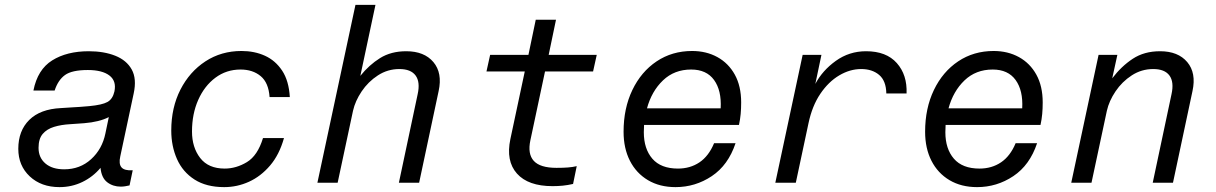

<svg xmlns="http://www.w3.org/2000/svg" viewBox="-20 -749 4984 787"><path d="M524 -51 511 11Q502 13 493 14.5Q484 16 475 16Q443 16 419.5 -2Q396 -20 392 -61Q361 -24 317.5 -3Q274 18 224 18Q149 18 102 -26Q55 -70 55 -139Q55 -213 100 -257.5Q145 -302 230 -306Q253 -308 277 -309Q301 -310 346 -314Q399 -319 420.5 -331Q442 -343 449 -374Q458 -417 428.5 -439.5Q399 -462 340 -462Q275 -462 246.5 -441.5Q218 -421 204 -378H117Q134 -464 194 -501.5Q254 -539 344 -539Q406 -539 452.5 -520.5Q499 -502 520 -464Q541 -426 528 -366L473 -108Q466 -77 478 -63Q490 -49 524 -51ZM412 -202 426 -269Q387 -249 325 -244L268 -240Q231 -238 201.5 -229Q172 -220 155 -200Q138 -180 138 -143Q138 -103 166 -79Q194 -55 243 -55Q308 -55 353.5 -96.5Q399 -138 412 -202Z M1144 -183Q1125 -115 1087 -70.5Q1049 -26 1000.5 -4Q952 18 899 18Q826 18 777.5 -13Q729 -44 705.5 -97Q682 -150 682 -214Q682 -308 719.5 -381.5Q757 -455 822 -497.5Q887 -540 970 -540Q1023 -540 1066 -520.5Q1109 -501 1136.5 -459.5Q1164 -418 1168 -351H1085Q1081 -410 1048.5 -437Q1016 -464 966 -464Q908 -464 863 -430.5Q818 -397 792.5 -339.5Q767 -282 767 -210Q767 -145 800.5 -101.5Q834 -58 901 -58Q948 -58 992 -84.5Q1036 -111 1058 -183Z M1281 0 1437 -729H1519L1457 -438Q1493 -483 1538 -511Q1583 -539 1645 -539Q1719 -539 1756.5 -494.5Q1794 -450 1778 -376L1698 0H1615L1692 -363Q1703 -413 1683.5 -439.5Q1664 -466 1617 -466Q1569 -466 1529 -440Q1489 -414 1462.5 -374.5Q1436 -335 1427 -295L1364 0Z M2229 -524H2426L2411 -456H2214L2154 -174Q2142 -118 2168 -89.5Q2194 -61 2261 -61Q2288 -61 2307.5 -62.5Q2327 -64 2344 -68L2329 5Q2307 10 2287 12Q2267 14 2245 14Q2145 14 2099 -37.5Q2053 -89 2072 -179L2131 -456H1974L1989 -524H2146L2176 -668H2259Z M2995 -162Q2965 -72 2897.5 -27Q2830 18 2749 18Q2684 18 2636 -10.5Q2588 -39 2562 -90Q2536 -141 2536 -209Q2536 -305 2572 -380Q2608 -455 2671.5 -497.5Q2735 -540 2817 -540Q2875 -540 2920.5 -515Q2966 -490 2992 -443Q3018 -396 3018 -329Q3018 -304 3016 -282Q3014 -260 3009 -237H2620Q2619 -222 2619 -207Q2619 -139 2654 -98.5Q2689 -58 2759 -58Q2809 -58 2847 -83.5Q2885 -109 2907 -162ZM2813 -464Q2744 -464 2697.5 -419.5Q2651 -375 2632 -305H2934Q2938 -378 2907 -421Q2876 -464 2813 -464Z M3158 0 3270 -524H3347L3322 -405Q3351 -460 3406 -499.5Q3461 -539 3530 -539Q3613 -539 3656 -490.5Q3699 -442 3696 -366H3613Q3612 -418 3583.5 -442Q3555 -466 3510 -466Q3464 -466 3420 -440Q3376 -414 3342.5 -364.5Q3309 -315 3294 -244L3242 0Z M4231 -162Q4201 -72 4133.5 -27Q4066 18 3985 18Q3920 18 3872 -10.5Q3824 -39 3798 -90Q3772 -141 3772 -209Q3772 -305 3808 -380Q3844 -455 3907.5 -497.5Q3971 -540 4053 -540Q4111 -540 4156.5 -515Q4202 -490 4228 -443Q4254 -396 4254 -329Q4254 -304 4252 -282Q4250 -260 4245 -237H3856Q3855 -222 3855 -207Q3855 -139 3890 -98.5Q3925 -58 3995 -58Q4045 -58 4083 -83.5Q4121 -109 4143 -162ZM4049 -464Q3980 -464 3933.5 -419.5Q3887 -375 3868 -305H4170Q4174 -378 4143 -421Q4112 -464 4049 -464Z M4371 0 4483 -524H4560L4539 -428Q4576 -477 4623 -508Q4670 -539 4735 -539Q4809 -539 4846.5 -494.5Q4884 -450 4868 -376L4788 0H4705L4782 -363Q4793 -413 4773.5 -439.5Q4754 -466 4707 -466Q4659 -466 4619 -440Q4579 -414 4552.5 -374.5Q4526 -335 4517 -295L4454 0Z"/></svg>

Font: Fragment Mono
Style: Italic
Weight: 400
Italic angle: -12°
Designer: Wei Huang based on Nimbus Sans by URW Studio, based on Helvetica by Max Miedinger.
Foundry: Wei Huang
Version: Version 1.011; ttfautohint (v1.8.4.7-5d5b)